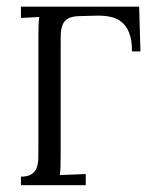

<svg xmlns="http://www.w3.org/2000/svg" viewBox="-20 -544 450 564"><path d="M367.7 -393.1Q367.7 -426.3 359.6 -447Q351.6 -467.8 337.4 -479.2Q323.2 -490.7 304.4 -494.6Q285.6 -498.5 264.2 -498L210 -496.6Q189 -495.6 178.2 -488.5Q167.5 -481.4 163.1 -469.2Q158.7 -457 158.4 -440.4Q158.2 -423.8 158.2 -404.3V-89.4Q158.2 -68.8 157.7 -54.2Q157.2 -39.6 155.8 -29.8L231.9 -32.7V0H41.5V-24.9Q62.5 -25.4 73 -32.5Q83.5 -39.6 87.9 -51.5Q92.3 -63.5 92.5 -80.1Q92.8 -96.7 92.8 -116.7V-439.9Q92.8 -455.6 93.3 -469.2Q93.8 -482.9 95.2 -494.1L41.5 -491.2V-524.4H388.7L392.6 -393.1Z"/></svg>

Font: Parastoo Print
Style: Print
Weight: 400
Foundry: Saber Rastikerdar (saber.rastikerdar@gmail.com)
Version: Version 1.0.0-alpha5